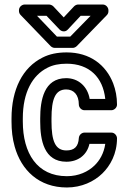

<svg xmlns="http://www.w3.org/2000/svg" viewBox="-20 -795 576 850"><path d="M81 -257V-271C81 -387 124 -462 190 -495C213 -507 241 -513 275 -513C376 -513 436 -452 446 -357H377C368 -411 328 -449 273 -449C174 -449 158 -350 158 -271V-257C158 -176 174 -79 274 -79C326 -79 365 -109 376 -158H446C440 -116 421 -84 398 -62C370 -35 328 -15 276 -15C144 -15 81 -117 81 -257ZM208 -257V-271C208 -355 224 -399 273 -399C306 -399 329 -376 329 -332C329 -321 339 -307 354 -307H473C484 -307 498 -317 498 -332C498 -366 492 -397 481 -426C449 -508 378 -563 275 -563C235 -563 199 -556 168 -540C80 -496 31 -399 31 -271V-257C31 -218 35 -181 45 -146C74 -42 152 35 276 35C341 35 396 9 433 -27C468 -61 498 -114 498 -183C498 -194 488 -208 473 -208H354C342 -208 330 -198 329 -184C327 -146 309 -129 274 -129C224 -129 208 -172 208 -257ZM280 -664 337 -725H381L291 -633H232L144 -725H186L244 -664C253 -655 269 -652 280 -664ZM262 -718 216 -767C212 -771 204 -775 197 -775H89C78 -775 64 -765 64 -750V-746C64 -741 66 -734 71 -729L204 -591C208 -587 215 -583 222 -583H302C308 -583 315 -586 320 -591L453 -728C457 -732 460 -738 460 -745V-750C460 -761 450 -775 435 -775H326C320 -775 313 -772 308 -767Z"/></svg>

Font: Asimov
Style: NarOu
Weight: 500
Designer: Google
Version: Version 2.000980; 2014